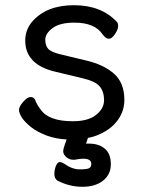

<svg xmlns="http://www.w3.org/2000/svg" viewBox="-20 -512 550 738"><path d="M236 24Q196 22 162 10Q122 -5 98 -24.5Q74 -44 63.5 -61Q53 -78 53 -90Q53 -102 69 -120.5Q85 -139 97.5 -139Q110 -139 115 -128Q122 -109 137 -90Q168 -46 260 -46Q319 -46 349.5 -70.5Q380 -95 380 -127Q380 -159 363.5 -179.5Q347 -200 294 -212L194 -236Q77 -263 77 -356Q77 -397 103 -428Q158 -492 264 -492Q370 -492 430 -427Q434 -423 434 -411Q434 -399 422 -381Q410 -363 398.5 -363Q387 -363 375 -379Q345 -425 266 -425Q210 -425 182 -404Q154 -383 154 -359.5Q154 -336 166 -323.5Q178 -311 217 -302L313 -279Q380 -263 419 -228Q458 -193 458 -128Q458 -86 433.5 -51.5Q409 -17 365 3Q342 14 318 18L311 39Q306 40 311.5 40Q317 40 322 40Q360 40 383 59.5Q406 79 406 119Q406 159 376 182.5Q346 206 297 206Q248 206 202 183Q189 175 189 157.5Q189 140 195 125.5Q201 111 209.5 111Q218 111 231 120Q258 139 286 139Q314 139 322.5 134.5Q331 130 331 118Q331 98 300 98Q287 98 267 102H261Q246 102 234.5 91.5Q223 81 223 70.5Q223 60 229 44Q233 32 236 24Z"/></svg>

Font: LXGW WenKai Lite
Style: Bold
Weight: 700
Designer: LXGW / Fontworks Inc.
Foundry: LXGW / Fontworks Inc.
Version: Version 1.330;April 28, 2024